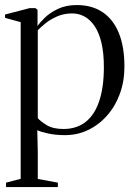

<svg xmlns="http://www.w3.org/2000/svg" viewBox="-20 -538 546 780"><path d="M4.5 222V204L64 188.5V-448L0.5 -465.5V-479L100.5 -505H124L132.5 -498.5V-432Q141 -445.5 161.8 -465.8Q182.5 -486 215.2 -501.8Q248 -517.5 292 -517.5Q353.5 -517.5 396.8 -488.5Q440 -459.5 462.8 -403.8Q485.5 -348 485.5 -267.5Q485.5 -208 467 -157.2Q448.5 -106.5 415.2 -68.8Q382 -31 338.2 -10Q294.5 11 244 11Q206 11 175.2 4.2Q144.5 -2.5 131.5 -9L133.5 80.5V189L215 204V222ZM237.5 -14Q291.5 -14 328 -42.8Q364.5 -71.5 383.2 -127.8Q402 -184 402 -265.5Q402 -321.5 392.5 -362.5Q383 -403.5 365.5 -430.2Q348 -457 324.5 -470.2Q301 -483.5 273 -483.5Q240 -483.5 212.5 -471.5Q185 -459.5 165 -443.5Q145 -427.5 133.5 -415V-58Q144 -45.5 169.5 -29.8Q195 -14 237.5 -14Z"/></svg>

Font: Merriweather 144pt Light
Style: Regular
Weight: 300
Version: Version 2.100